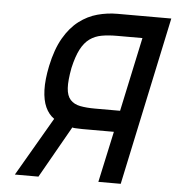

<svg xmlns="http://www.w3.org/2000/svg" viewBox="-51 -748 731 795"><g transform="rotate(5 314.5 -350.0)"><path d="M405 -700Q363 -700 322.5 -689Q282 -678 246.5 -651Q211 -624 184 -577.5Q157 -531 142 -460Q130 -402 131.5 -359.5Q133 -317 146 -288.5Q159 -260 182 -244L40 0H138L260 -215Q266 -213 273 -213Q280 -213 287 -212.5Q294 -212 302 -212H433L387 0H480L629 -700ZM346 -301Q311 -301 285 -306Q259 -311 244 -327.5Q229 -344 227 -375.5Q225 -407 235 -460Q246 -509 261.5 -538.5Q277 -568 298.5 -583.5Q320 -599 348 -604Q376 -609 411 -609H517L451 -301Z"/></g></svg>

Font: Advent Pro SemiBold
Style: Italic
Weight: 600
Italic angle: -12°
Version: Version 3.000